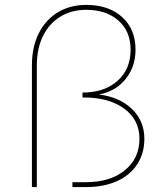

<svg xmlns="http://www.w3.org/2000/svg" viewBox="-20 -762 680 782"><path d="M331 -742Q423 -742 477.5 -692.5Q532 -643 532 -560Q532 -490 491.5 -440Q451 -390 383 -377Q467 -367 517.5 -318Q568 -269 568 -197Q568 -138 539 -93Q510 -48 456 -24Q402 0 330 0H275V-20H330Q429 -20 488.5 -68.5Q548 -117 548 -197Q548 -274 486 -319.5Q424 -365 321 -365H316V-385Q405 -385 458.5 -432.5Q512 -480 512 -560Q512 -634 462.5 -678Q413 -722 331 -722Q271 -722 225.5 -694Q180 -666 155 -615Q130 -564 130 -496V0H110V-496Q110 -570 137.5 -625.5Q165 -681 215 -711.5Q265 -742 331 -742Z"/></svg>

Font: TypoPRO Montserrat
Style: Regular
Weight: 250
Designer: Julieta Ulanovsky
Foundry: Julieta Ulanovsky
Version: Version 6.001